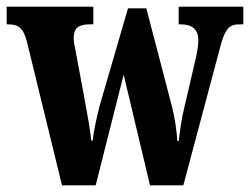

<svg xmlns="http://www.w3.org/2000/svg" viewBox="-24 -556 750 576"><path d="M57 -430 162 0H263L347 -332L426 0H526L634 -405C650 -470 663 -483 695 -483H706V-536H512V-483H517C553 -483 571 -468 571 -434C571 -423 568 -401 564 -384L530 -238C520 -198 516 -164 512 -133H508C507 -158 500 -205 492 -236L415 -531H360L277 -246C268 -212 257 -165 254 -134H250C247 -164 237 -220 228 -268L204 -397C201 -412 197 -430 197 -441C197 -474 214 -483 246 -483H256V-536H-4V-483H-1C31 -483 46 -473 57 -430Z"/></svg>

Font: Noto Serif Armenian ExtraCondensed ExtraBold
Style: Regular
Weight: 800
Width: 2
Designer: Monotype Design Team
Foundry: Monotype Imaging Inc.
Version: Version 2.008